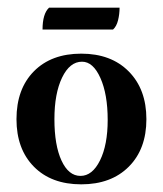

<svg xmlns="http://www.w3.org/2000/svg" viewBox="-20 -472 425 501"><path d="M192 -332Q270 -332 316 -285.5Q362 -239 362 -161Q362 -83 316 -37Q270 9 192 9Q114 9 68.5 -37Q23 -83 23 -161Q23 -240 68.5 -286Q114 -332 192 -332ZM194 -311Q162 -311 142 -269.5Q122 -228 122 -161Q122 -93 140.5 -53Q159 -13 190 -13Q221 -13 241 -53.5Q261 -94 261 -159Q261 -226 242 -268.5Q223 -311 194 -311ZM108 -452H292Q292 -435 288 -419Q284 -403 275 -395H91Q91 -436 108 -452Z"/></svg>

Font: Katibeh
Style: Regular
Weight: 400
Designer: Arabic design by Kourosh Beigpour, Latin design by Eduardo Tunni, engineering by Lasse Fister
Version: Version 1.000